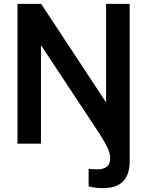

<svg xmlns="http://www.w3.org/2000/svg" viewBox="-20 -740 758 989"><path d="M526.5 -720H648V89Q648 160 613.8 194.5Q579.5 229 510 229Q470 229 436.5 220V129.5L454 131Q469.5 132.5 476.5 132.5Q500.5 132.5 516.2 126.5Q532 120.5 539.8 107.8Q547.5 95 547.5 75Q547.5 52.5 536.5 26.8Q525.5 1 495 -47.5L191 -507.5V0H70V-720H192L526.5 -212.5Z"/></svg>

Font: Vela Sans Bd
Style: Bold
Weight: 700
Designer: Principal design: Mikhail Sharanda - project Manrope.
Design modification: Ravid Balaliev
Foundry: Mikhail Sharanda
Version: Version 1.001